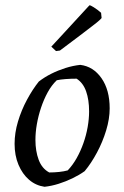

<svg xmlns="http://www.w3.org/2000/svg" viewBox="-20 -711 476 737"><path d="M151 6Q117 1 91.5 -21Q66 -43 51 -78.5Q36 -114 36 -159Q36 -201 49 -244.5Q62 -288 83.5 -328Q105 -368 129 -398Q151 -415 177 -428Q203 -441 231.5 -450Q260 -459 288 -462Q338 -456 369.5 -411Q401 -366 401 -295Q401 -255 387.5 -210.5Q374 -166 352 -125Q330 -84 305 -54Q284 -39 258 -26.5Q232 -14 205 -5.5Q178 3 151 6ZM169 -49Q188 -49 207 -51Q226 -53 240 -57Q259 -77 274 -103.5Q289 -130 300 -161Q311 -192 316.5 -223.5Q322 -255 322 -283Q322 -328 310.5 -360.5Q299 -393 274 -409Q252 -409 232 -407.5Q212 -406 198 -403Q178 -384 163 -356.5Q148 -329 137.5 -297.5Q127 -266 121.5 -234.5Q116 -203 116 -174Q116 -131 128.5 -97.5Q141 -64 169 -49ZM195 -515 177 -532 215 -573 319 -686 324 -691Q327 -691 340 -683Q353 -675 368 -662L370 -642Q370 -641 362 -633.5Q354 -626 335.5 -612Q317 -598 286.5 -574.5Q256 -551 210 -517Z"/></svg>

Font: Labrada
Style: Italic
Weight: 400
Italic angle: -7°
Designer: Mercedes Jáuregui
Foundry: Omnibus-Type Team
Version: Version 1.000